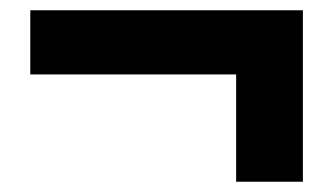

<svg xmlns="http://www.w3.org/2000/svg" viewBox="-20 -460 649 374"><path d="M440 -106V-315H39V-440H570V-106Z"/></svg>

Font: Source Han Sans CN Heavy
Style: Regular
Weight: 900
Designer: Ryoko NISHIZUKA 西塚涼子 (kana, bopomofo & ideographs); Paul D. Hunt (Latin, Greek & Cyrillic); Sandoll Communications 산돌커뮤니
Foundry: Adobe
Version: Version 2.000;hotconv 1.0.107;makeotfexe 2.5.65593